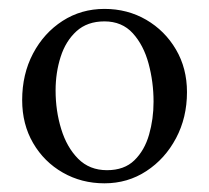

<svg xmlns="http://www.w3.org/2000/svg" viewBox="-20 -408 479 440"><path d="M219.3 12.1Q166.9 12.1 123.9 -12.5Q81 -37 55.9 -80.1Q30.8 -123.2 30.8 -178.6Q30.8 -238 55.7 -285.3Q80.7 -332.6 123.4 -360.1Q166.1 -387.6 219.3 -387.6Q272.1 -387.6 315 -362.7Q357.9 -337.7 383.2 -294.6Q408.5 -251.6 408.5 -196.9Q408.5 -138.6 383.4 -91.3Q358.3 -44 315.5 -16Q272.8 12.1 219.3 12.1ZM225.2 -18Q264.8 -18 288 -40.7Q311.3 -63.4 321.6 -99.4Q331.9 -135.3 331.9 -174.9Q331.9 -220 320.5 -262.2Q309.1 -304.4 284.4 -331.7Q259.6 -359 219.3 -359Q180.1 -359 155.3 -336.5Q130.5 -313.9 119 -277.8Q107.4 -241.7 107.4 -200.6Q107.4 -154 120.3 -112.2Q133.1 -70.4 159.1 -44.2Q185.2 -18 225.2 -18Z"/></svg>

Font: Parastoo
Style: Regular
Weight: 400
Foundry: Saber Rastikerdar (saber.rastikerdar@gmail.com)
Version: Version 3.000